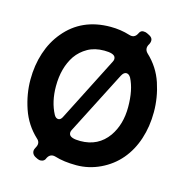

<svg xmlns="http://www.w3.org/2000/svg" viewBox="-113 -845 952 991"><g transform="rotate(15 363.0 -349.5)"><path d="M261 2Q233 -6 219 19Q212 41 189 41Q184 41 174 37L162 31Q149 24 145 12Q141 0 148 -13L153 -23Q164 -47 144 -64Q85 -119 59 -195.5Q33 -272 33 -349Q33 -426 55 -493Q77 -560 119 -610Q209 -719 363 -719Q417 -719 465 -704Q495 -694 509 -722Q517 -740 531 -740Q545 -740 552 -736L564 -730Q593 -716 579 -686L574 -677Q564 -654 582 -636Q642 -580 667 -504.5Q692 -429 692 -351.5Q692 -274 670 -207Q648 -140 606 -90.5Q564 -41 503 -12Q442 17 375.5 17Q309 17 261 2ZM247 -209 419 -547Q427 -561 422 -573Q414 -592 363 -592Q312 -592 275 -571Q238 -550 214 -516Q169 -449 169 -350Q169 -267 202 -205Q211 -189 224.5 -189Q238 -189 247 -209ZM363 -109Q459 -109 512 -184Q557 -249 557 -341.5Q557 -434 527 -492Q517 -509 503 -509Q489 -509 478 -488L307 -154Q299 -140 304 -128Q312 -109 363 -109Z"/></g></svg>

Font: Tsunagi Gothic Black
Style: Regular
Weight: 900
Designer: Yoshimichi Ohira
Foundry: Positype
Version: Version 1.001